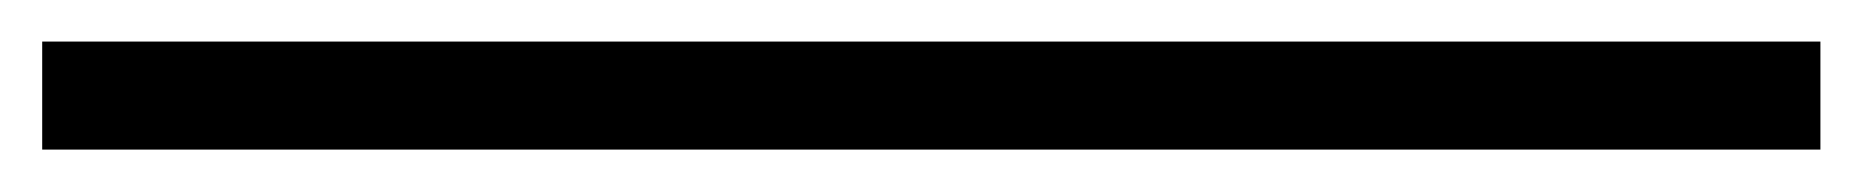

<svg xmlns="http://www.w3.org/2000/svg" viewBox="-20 78 883 91"><path d="M0 148.9V97.7H842.8V148.9Z"/></svg>

Font: Elstob 10pt Medium
Style: Regular
Weight: 500
Designer: Peter S. Baker
Version: Version 1.015